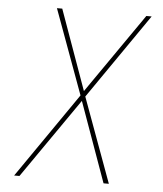

<svg xmlns="http://www.w3.org/2000/svg" viewBox="-53 -781 705 828"><g transform="rotate(5 300.0 -367.5)"><path d="M39 0 294 -369 160 -735H183L307 -389L547 -735H570L315 -366L449 0H426L302 -346L62 0Z"/></g></svg>

Font: Iosevka Aile Thin
Style: Italic
Weight: 100
Italic angle: -9°
Designer: Belleve Invis
Foundry: Belleve Invis
Version: Version 31.1.0; ttfautohint (v1.8.4)